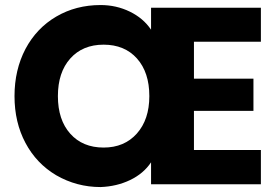

<svg xmlns="http://www.w3.org/2000/svg" viewBox="-20 -738 1103 769"><path d="M382.8 11.2Q287.1 11.2 205.1 -36.1Q126 -83 82 -165.5Q38.1 -248 38.1 -353Q38.1 -458 82 -542Q126.5 -625.5 205.3 -671.6Q284.2 -717.8 382.8 -717.8Q445.8 -717.8 500 -691.4Q554.2 -665 585 -619.1V-707H1024.9V-570.8H756.8V-422.9H995.1V-293.9H756.8V-137.2H1024.9V0H585V-87.9Q555.2 -43 501.5 -17.1Q447.8 8.8 382.8 11.2ZM395 -147Q478 -147 528.1 -203.1Q578.1 -259.3 578.1 -353Q578.1 -448.2 528.6 -503.7Q479 -559.1 395 -559.1Q311 -559.1 261.5 -503.7Q211.9 -448.2 211.9 -353Q211.9 -257.8 261.5 -202.4Q311 -147 395 -147Z"/></svg>

Font: Biathlonist
Style: Bold
Weight: 700
Designer: Go4gold
Foundry: Go4gold
Version: Version 3.010;FEAKit 1.0